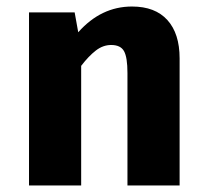

<svg xmlns="http://www.w3.org/2000/svg" viewBox="-20 -569 640 589"><path d="M69 0V-531H209L220 -470Q290 -549 385 -549Q456 -549 493.5 -507.5Q531 -466 531 -390V0H371V-345Q371 -393 360.5 -412Q350 -431 321 -431Q296 -431 274 -414Q252 -397 229 -367V0Z"/></svg>

Font: Qzxlaeiskcpccdgjqmyffctclhy
Style: Regular
Weight: 700
Monospace: yes
Designer: Carrois Corporate & Edenspiekermann
Foundry: Carrois Corporate GbR & Edenspiekermann AG
Version: Version 2.001